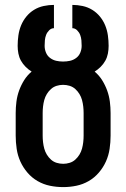

<svg xmlns="http://www.w3.org/2000/svg" viewBox="-20 -755 515 783"><path d="M238 8Q210 8 183.5 2.5Q157 -3 133.5 -16.5Q110 -30 92 -51Q74 -72 63 -96.5Q52 -121 48 -148Q44 -175 44 -202V-294Q44 -317 47 -340.5Q50 -364 58 -386Q66 -408 78.5 -428Q91 -448 109 -463Q96 -471 84.5 -482.5Q73 -494 65.5 -507.5Q58 -521 55 -536.5Q52 -552 52 -568Q52 -589 55 -610.5Q58 -632 66 -651.5Q74 -671 87.5 -687.5Q101 -704 119 -715Q137 -726 158 -730.5Q179 -735 200 -735V-640Q189 -640 180.5 -631.5Q172 -623 168 -612.5Q164 -602 163 -590.5Q162 -579 162 -568Q162 -554 167.5 -540.5Q173 -527 184.5 -518.5Q196 -510 209.5 -507Q223 -504 237 -504Q252 -504 265.5 -507Q279 -510 290.5 -518.5Q302 -527 307.5 -540.5Q313 -554 313 -568Q313 -579 312 -590.5Q311 -602 307 -612.5Q303 -623 294.5 -631.5Q286 -640 275 -640V-735Q296 -735 317 -730.5Q338 -726 356 -715Q374 -704 387.5 -687.5Q401 -671 409 -651.5Q417 -632 420 -610.5Q423 -589 423 -568Q423 -552 420 -536.5Q417 -521 409.5 -507.5Q402 -494 390.5 -482.5Q379 -471 366 -463Q384 -448 396.5 -428Q409 -408 417 -386Q425 -364 428 -340.5Q431 -317 431 -294V-202Q431 -175 427 -148Q423 -121 412 -96.5Q401 -72 383 -51Q365 -30 341.5 -16.5Q318 -3 291.5 2.5Q265 8 238 8ZM238 -87Q251 -87 264 -91Q277 -95 287 -104Q297 -113 304 -124.5Q311 -136 314.5 -149Q318 -162 319.5 -175.5Q321 -189 321 -202V-294Q321 -307 319.5 -320.5Q318 -334 314.5 -347Q311 -360 304 -371.5Q297 -383 287 -392Q277 -401 264 -405Q251 -409 237 -409Q224 -409 211 -405Q198 -401 188 -392Q178 -383 171 -371.5Q164 -360 160.5 -347Q157 -334 155.5 -320.5Q154 -307 154 -294V-202Q154 -189 155.5 -175.5Q157 -162 160.5 -149Q164 -136 171 -124.5Q178 -113 188 -104Q198 -95 211 -91Q224 -87 238 -87Z"/></svg>

Font: Iosevka QP
Style: Bold
Weight: 700
Designer: Belleve Invis
Foundry: Belleve Invis
Version: Version 20.0.0; ttfautohint (v1.8.4)